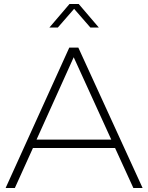

<svg xmlns="http://www.w3.org/2000/svg" viewBox="-20 -936 738 956"><path d="M349 -892 268 -799H226L326 -916H372L472 -799H430ZM644 0 553 -199H144L54 0H8L325 -699H370L690 0ZM162 -241H534L347 -651Z"/></svg>

Font: Montserrat Ultra Light
Style: Regular
Weight: 200
Designer: Julieta Ulanovsky
Foundry: Julieta Ulanovsky
Version: Version 3.100;PS 003.100;hotconv 1.0.88;makeotf.lib2.5.64775